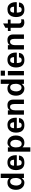

<svg xmlns="http://www.w3.org/2000/svg" viewBox="2156 -2824 841 5192"><g transform="rotate(-90 2576.0 -227.5)"><path d="M240.2 11.7Q173.8 11.7 128.9 -19Q84 -49.8 61.5 -100.6Q39.1 -151.4 39.1 -210.9Q39.1 -322.3 91.3 -384.3Q143.6 -446.3 231.4 -446.3Q273.4 -446.3 302.7 -435.1Q332 -423.8 358.4 -395.5V-627.9H475.6V0H358.4V-59.6Q301.8 11.7 240.2 11.7ZM258.8 -65.4Q296.9 -65.4 318.8 -90.8Q340.8 -116.2 350.6 -150.9Q360.4 -185.5 360.4 -214.8Q360.4 -373 263.7 -373Q232.4 -373 211.4 -356.9Q190.4 -340.8 178.2 -315.9Q166 -291 160.6 -263.2Q155.3 -235.4 155.3 -210.9Q155.3 -177.7 165.5 -144Q175.8 -110.4 198.7 -87.9Q221.7 -65.4 258.8 -65.4Z M773.4 11.7Q699.2 11.7 654.8 -18.6Q610.4 -48.8 591.3 -100.6Q572.3 -152.3 572.3 -214.8Q572.3 -282.2 595.2 -334.5Q618.2 -386.7 664.6 -416.5Q710.9 -446.3 780.3 -446.3Q851.6 -446.3 894 -415Q936.5 -383.8 956.1 -333.5Q975.6 -283.2 975.6 -226.6Q975.6 -217.8 975.1 -209.5Q974.6 -201.2 973.6 -193.4H692.4Q693.4 -132.8 708 -97.2Q722.7 -61.5 776.4 -61.5Q838.9 -61.5 847.7 -134.8H966.8Q952.1 11.7 773.4 11.7ZM692.4 -267.6H852.5Q852.5 -272.5 852.5 -276.4Q852.5 -280.3 851.6 -284.2Q845.7 -373 773.4 -373Q692.4 -373 692.4 -267.6Z M1070.3 172.9V-434.6H1187.5V-375Q1243.2 -446.3 1307.6 -446.3Q1372.1 -446.3 1417 -417Q1461.9 -387.7 1485.4 -337.4Q1508.8 -287.1 1508.8 -223.6Q1508.8 -112.3 1456.1 -50.3Q1403.3 11.7 1315.4 11.7Q1271.5 11.7 1244.6 1Q1217.8 -9.8 1187.5 -39.1V172.9ZM1283.2 -61.5Q1314.5 -61.5 1335.4 -77.6Q1356.4 -93.8 1368.7 -118.7Q1380.9 -143.6 1386.2 -171.4Q1391.6 -199.2 1391.6 -223.6Q1391.6 -257.8 1381.3 -291Q1371.1 -324.2 1348.1 -346.7Q1325.2 -369.1 1287.1 -369.1Q1249 -369.1 1227.1 -344.2Q1205.1 -319.3 1195.8 -284.2Q1186.5 -249 1186.5 -219.7Q1186.5 -61.5 1283.2 -61.5Z M1787.1 11.7Q1712.9 11.7 1668.5 -18.6Q1624 -48.8 1605 -100.6Q1585.9 -152.3 1585.9 -214.8Q1585.9 -282.2 1608.9 -334.5Q1631.8 -386.7 1678.2 -416.5Q1724.6 -446.3 1793.9 -446.3Q1865.2 -446.3 1907.7 -415Q1950.2 -383.8 1969.7 -333.5Q1989.3 -283.2 1989.3 -226.6Q1989.3 -217.8 1988.8 -209.5Q1988.3 -201.2 1987.3 -193.4H1706.1Q1707 -132.8 1721.7 -97.2Q1736.3 -61.5 1790 -61.5Q1852.5 -61.5 1861.3 -134.8H1980.5Q1965.8 11.7 1787.1 11.7ZM1706.1 -267.6H1866.2Q1866.2 -272.5 1866.2 -276.4Q1866.2 -280.3 1865.2 -284.2Q1859.4 -373 1787.1 -373Q1706.1 -373 1706.1 -267.6Z M2072.3 0V-434.6H2189.5V-380.9Q2215.8 -420.9 2248.5 -433.6Q2281.2 -446.3 2332 -446.3Q2401.4 -446.3 2439.9 -406.2Q2478.5 -366.2 2478.5 -295.9V0H2359.4V-260.7Q2359.4 -376 2282.2 -376Q2239.3 -376 2214.4 -338.9Q2189.5 -301.8 2189.5 -238.3V0Z M2786.1 11.7Q2719.7 11.7 2674.8 -19Q2629.9 -49.8 2607.4 -100.6Q2585 -151.4 2585 -210.9Q2585 -322.3 2637.2 -384.3Q2689.5 -446.3 2777.3 -446.3Q2819.3 -446.3 2848.6 -435.1Q2877.9 -423.8 2904.3 -395.5V-627.9H3021.5V0H2904.3V-59.6Q2847.7 11.7 2786.1 11.7ZM2804.7 -65.4Q2842.8 -65.4 2864.7 -90.8Q2886.7 -116.2 2896.5 -150.9Q2906.2 -185.5 2906.2 -214.8Q2906.2 -373 2809.6 -373Q2778.3 -373 2757.3 -356.9Q2736.3 -340.8 2724.1 -315.9Q2711.9 -291 2706.5 -263.2Q2701.2 -235.4 2701.2 -210.9Q2701.2 -177.7 2711.4 -144Q2721.7 -110.4 2744.6 -87.9Q2767.6 -65.4 2804.7 -65.4Z M3135.7 0V-434.6H3252.9V0ZM3126 -513.7V-627.9H3261.7V-513.7Z M3548.8 11.7Q3474.6 11.7 3430.2 -18.6Q3385.7 -48.8 3366.7 -100.6Q3347.7 -152.3 3347.7 -214.8Q3347.7 -282.2 3370.6 -334.5Q3393.6 -386.7 3439.9 -416.5Q3486.3 -446.3 3555.7 -446.3Q3627 -446.3 3669.4 -415Q3711.9 -383.8 3731.4 -333.5Q3751 -283.2 3751 -226.6Q3751 -217.8 3750.5 -209.5Q3750 -201.2 3749 -193.4H3467.8Q3468.8 -132.8 3483.4 -97.2Q3498 -61.5 3551.8 -61.5Q3614.3 -61.5 3623 -134.8H3742.2Q3727.5 11.7 3548.8 11.7ZM3467.8 -267.6H3627.9Q3627.9 -272.5 3627.9 -276.4Q3627.9 -280.3 3627 -284.2Q3621.1 -373 3548.8 -373Q3467.8 -373 3467.8 -267.6Z M3834 0V-434.6H3951.2V-380.9Q3977.5 -420.9 4010.3 -433.6Q4043 -446.3 4093.8 -446.3Q4163.1 -446.3 4201.7 -406.2Q4240.2 -366.2 4240.2 -295.9V0H4121.1V-260.7Q4121.1 -376 4043.9 -376Q4001 -376 3976.1 -338.9Q3951.2 -301.8 3951.2 -238.3V0Z M4560.5 10.7Q4526.4 10.7 4493.7 -2.9Q4460.9 -16.6 4440.4 -43Q4419.9 -69.3 4419.9 -105.5V-360.4H4334V-434.6H4419.9V-502L4537.1 -563.5V-434.6H4641.6V-360.4H4537.1V-138.7Q4537.1 -70.3 4606.4 -70.3Q4630.9 -70.3 4650.4 -77.1V-3.9Q4608.4 10.7 4560.5 10.7Z M4912.1 11.7Q4837.9 11.7 4793.5 -18.6Q4749 -48.8 4730 -100.6Q4710.9 -152.3 4710.9 -214.8Q4710.9 -282.2 4733.9 -334.5Q4756.8 -386.7 4803.2 -416.5Q4849.6 -446.3 4918.9 -446.3Q4990.2 -446.3 5032.7 -415Q5075.2 -383.8 5094.7 -333.5Q5114.3 -283.2 5114.3 -226.6Q5114.3 -217.8 5113.8 -209.5Q5113.3 -201.2 5112.3 -193.4H4831.1Q4832 -132.8 4846.7 -97.2Q4861.3 -61.5 4915 -61.5Q4977.5 -61.5 4986.3 -134.8H5105.5Q5090.8 11.7 4912.1 11.7ZM4831.1 -267.6H4991.2Q4991.2 -272.5 4991.2 -276.4Q4991.2 -280.3 4990.2 -284.2Q4984.4 -373 4912.1 -373Q4831.1 -373 4831.1 -267.6Z"/></g></svg>

Font: Padauk Book
Style: Bold
Weight: 700
Designer: Debbi Hosken, Becca Hirsbrunner Spalinger
Foundry: SIL International
Version: Version 5.000